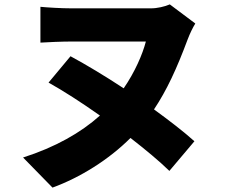

<svg xmlns="http://www.w3.org/2000/svg" viewBox="-20 -776 1040 874"><path d="M753 -756C730 -746 696 -738 667 -738H306C258 -738 194 -742 164 -745V-582C194 -584 263 -587 306 -587H644C629 -529 594 -448 543 -374C458 -430 373 -481 301 -520L201 -400C266 -364 350 -310 435 -250C348 -172 232 -106 85 -59L219 78C345 32 475 -49 574 -148C642 -95 705 -43 751 2L865 -133C816 -177 751 -227 681 -278C739 -365 784 -462 834 -596C845 -625 858 -651 869 -669Z"/></svg>

Font: Noto Sans CJK JP Black
Style: Regular
Weight: 900
Designer: Ryoko NISHIZUKA (kana & ideographs); Paul D. Hunt (Latin, Greek & Cyrillic); Wenlong ZHANG (bopomofo); Sandoll Communica
Foundry: Adobe Systems Incorporated
Version: Version 1.004;PS 1.004;hotconv 1.0.82;makeotf.lib2.5.63406